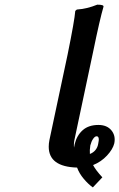

<svg xmlns="http://www.w3.org/2000/svg" viewBox="-20 -712 514 827"><path d="M403.8 -173.8Q440.9 -173.8 460 -150.4Q479 -127 472.2 -94.2Q465.8 -68.8 440.9 -42Q416 -15.1 380.9 -1Q392.6 21.5 420.9 51.8L379.9 95.2Q359.9 81.1 340.6 58.1Q321.3 35.2 312 9.8Q189.9 6.3 189.9 -80.1Q189.9 -94.2 192.9 -108.9L271 -476.1Q301.3 -625 304.2 -665L311 -670.9Q354.5 -673.8 398.9 -691.9Q414.1 -691.9 420.4 -689.7Q426.8 -687.5 425.8 -683.1Q410.2 -630.4 381.8 -492.2L301.8 -115.2Q296.9 -94.2 298.8 -76.2Q299.3 -79.6 300.3 -84Q301.3 -88.4 301.8 -91.8Q311 -128.9 336.4 -151.4Q361.8 -173.8 403.8 -173.8ZM396 -125Q388.7 -125 381.1 -114Q373.5 -103 369.1 -85.9Q365.7 -64.9 367.2 -48.8Q382.3 -54.7 391.4 -66.2Q400.4 -77.6 402.8 -91.8Q410.6 -125 396 -125Z"/></svg>

Font: Linear Smooth
Style: Bold Italic
Weight: 700
Designer: Philipp H. Poll, Flanker
Foundry: Philipp H. Poll, reworked by Flanker
Version: Version 1.061 | FøM Fix